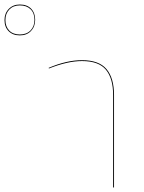

<svg xmlns="http://www.w3.org/2000/svg" viewBox="-183 -832 640 852"><path d="M323 -410V0H319V-410Q319 -484 287 -522.5Q255 -561 181 -561Q117 -561 34 -528L33 -531Q113 -565 181 -565Q256 -565 289.5 -525.5Q323 -486 323 -410ZM-27 -744Q-27 -714 -45.5 -694.5Q-64 -675 -95 -675Q-126 -675 -144.5 -693.5Q-163 -712 -163 -743Q-163 -773 -144 -792.5Q-125 -812 -95 -812Q-63 -812 -45 -793.5Q-27 -775 -27 -744ZM-159 -743Q-159 -714 -142 -696.5Q-125 -679 -95 -679Q-65 -679 -47.5 -697Q-30 -715 -30 -744Q-30 -774 -47.5 -791Q-65 -808 -95 -808Q-124 -808 -141.5 -790Q-159 -772 -159 -743Z"/></svg>

Font: FiraGO Four
Style: Regular
Weight: 100
Designer: bBox Type
Foundry: bBox Type GmbH
Version: Version 1.001